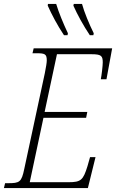

<svg xmlns="http://www.w3.org/2000/svg" viewBox="-39 -961 593 981"><path d="M420 -781H438L440 -791C417 -837 391 -900 380 -941H338L336 -932C356 -887 387 -830 420 -781ZM288 -781H306L308 -791C286 -837 260 -900 248 -941H206L205 -932C225 -887 255 -830 288 -781ZM-19 0H410L449 -158H421L408 -112C386 -41 375 -30 311 -30H113L183 -359H401L407 -389H189L252 -684H428C478 -684 486 -676 486 -642C486 -625 480 -575 476 -556H505L534 -714H133L127 -689H144C190 -689 200 -686 200 -652C200 -641 196 -617 190 -587L85 -98C71 -30 61 -25 2 -25H-13Z"/></svg>

Font: Noto Serif Condensed ExtraLight
Style: Italic
Weight: 200
Width: 3
Italic angle: -12°
Designer: Monotype Design Team
Foundry: Monotype Imaging Inc.
Version: Version 2.013